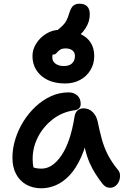

<svg xmlns="http://www.w3.org/2000/svg" viewBox="-20 -1005 682 1035"><path d="M203 10Q156 10 120.5 -10.5Q85 -31 66 -68Q47 -105 47 -155Q47 -204 62.5 -254.5Q78 -305 106 -350Q134 -395 172 -430.5Q210 -466 255 -486.5Q300 -507 350 -507Q377 -507 396 -491Q415 -475 415 -444Q415 -431 407 -422Q399 -413 384 -411Q316 -402 264.5 -362Q213 -322 184.5 -266Q156 -210 156 -149Q156 -124 160 -103.5Q164 -83 178 -51L121 -131Q144 -109 160.5 -102.5Q177 -96 204 -96Q263 -96 311.5 -167.5Q360 -239 382 -377Q385 -398 398 -409.5Q411 -421 430 -421Q459 -421 479 -401.5Q499 -382 506 -352Q517 -298 529 -254.5Q541 -211 561 -171.5Q581 -132 616 -89Q626 -78 627 -61.5Q628 -45 622 -29.5Q616 -14 603.5 -3.5Q591 7 574 7Q559 7 549.5 1Q540 -5 532 -15Q512 -41 495 -67.5Q478 -94 463.5 -126.5Q449 -159 438.5 -202.5Q428 -246 421 -305L460 -307Q445 -219 417.5 -158Q390 -97 355 -60Q320 -23 281 -6.5Q242 10 203 10ZM331 -555Q277 -555 238 -573.5Q199 -592 177 -625.5Q155 -659 155 -703Q155 -739 176 -771.5Q197 -804 230.5 -824Q264 -844 300 -844Q320 -844 331.5 -831Q343 -818 343 -797Q343 -784 335 -773.5Q327 -763 308 -754Q281 -743 271.5 -728.5Q262 -714 262 -696Q262 -674 279.5 -661.5Q297 -649 324 -649Q353 -649 368.5 -663.5Q384 -678 384 -704Q384 -722 370.5 -733Q357 -744 334 -744Q313 -744 302.5 -736Q292 -728 285 -719.5Q278 -711 268 -711Q243 -711 233 -719Q223 -727 223 -749Q223 -786 251 -811.5Q279 -837 330 -837Q380 -837 415.5 -820.5Q451 -804 469.5 -774Q488 -744 488 -703Q488 -661 467.5 -627Q447 -593 411.5 -574Q376 -555 331 -555ZM310 -774Q288 -774 276 -781.5Q264 -789 264 -802Q264 -817 274 -827.5Q284 -838 302 -853Q326 -873 336 -890.5Q346 -908 354 -936Q363 -965 376 -975Q389 -985 408 -985Q436 -985 450 -970.5Q464 -956 464 -928Q464 -888 441 -852.5Q418 -817 382.5 -795.5Q347 -774 310 -774Z"/></svg>

Font: Shantell Sans Medium
Style: Regular
Weight: 500
Designer: Stephen Nixon, Anya Danilova, Shantell Martin
Foundry: Arrow Type
Version: Version 1.011;[c5ecc13dd]